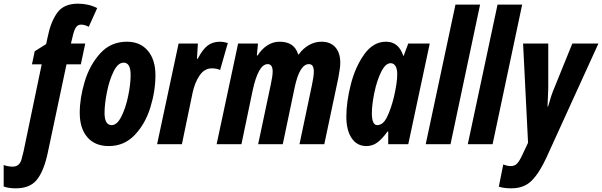

<svg xmlns="http://www.w3.org/2000/svg" viewBox="-132 -785 3277 1045"><path d="M-112 230V113Q-103 117 -88.5 119.5Q-74 122 -64 122Q-44 122 -32.5 112Q-21 102 -16 86Q-11 70 -4 40L95 -435H42L57 -506L119 -545L128 -586Q144 -666 179.5 -715.5Q215 -765 292 -765Q350 -765 397 -741L351 -639Q329 -651 310 -651Q291 -651 281 -635.5Q271 -620 264 -589L254 -548H332L308 -435H230L127 51Q106 147 68.5 193.5Q31 240 -46 240Q-86 240 -112 230Z M302 -171Q302 -251 329 -341Q356 -431 413.5 -494.5Q471 -558 559 -558Q631 -558 672.5 -509Q714 -460 714 -376Q714 -290 686.5 -200.5Q659 -111 601.5 -50.5Q544 10 460 10Q385 10 343.5 -38Q302 -86 302 -171ZM579 -377Q579 -444 541 -444Q510 -444 486.5 -396.5Q463 -349 450 -283.5Q437 -218 437 -170Q437 -104 476 -104Q505 -104 528.5 -150.5Q552 -197 565.5 -262Q579 -327 579 -377Z M840 -548H945L940 -465H944Q970 -515 997.5 -536.5Q1025 -558 1066 -558Q1084 -558 1108 -551L1066 -404Q1047 -413 1021 -413Q981 -413 954.5 -374.5Q928 -336 916 -279L858 0H723Z M1164 -548H1272L1266 -483H1270Q1292 -518 1323 -538Q1354 -558 1389 -558Q1430 -558 1455 -541Q1480 -524 1491 -489H1494Q1518 -522 1550 -540Q1582 -558 1618 -558Q1666 -558 1693 -528Q1720 -498 1720 -443Q1720 -416 1709 -359L1633 0H1498L1566 -323Q1576 -370 1576 -395Q1576 -416 1569.5 -426Q1563 -436 1549 -436Q1499 -436 1472 -310L1407 0H1273L1342 -326Q1352 -371 1352 -396Q1352 -436 1325 -436Q1274 -436 1243 -292L1182 0H1047Z M1753 -150Q1753 -230 1777.5 -326Q1802 -422 1851 -490Q1900 -558 1969 -558Q2038 -558 2063 -481H2065L2090 -548H2207L2090 0H1981V-69H1977Q1949 -30 1922.5 -10Q1896 10 1862 10Q1811 10 1782 -33Q1753 -76 1753 -150ZM2012 -257Q2030 -335 2030 -380Q2030 -410 2020.5 -425.5Q2011 -441 1994 -441Q1966 -441 1942.5 -393.5Q1919 -346 1905.5 -280.5Q1892 -215 1892 -169Q1892 -104 1921 -104Q1953 -104 1974.5 -148Q1996 -192 2012 -257Z M2347 -760H2481L2320 0H2185Z M2576 -760H2710L2549 0H2414Z M2583 231 2607 110Q2629 119 2648 119Q2669 119 2682 105.5Q2695 92 2709 62L2742 -8L2715 -548H2852V-305Q2850 -235 2848 -205H2851Q2870 -273 2884 -304L2983 -548H3125L2841 75Q2803 157 2761.5 198.5Q2720 240 2651 240Q2610 240 2583 231Z"/></svg>

Font: Noto Sans Display Ex Bold Cond
Style: Italic
Weight: 800
Width: 3
Italic angle: -12°
Designer: Monotype Design team
Foundry: Monotype Imaging Inc.
Version: Version 1.000